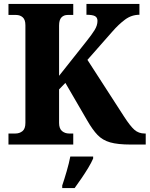

<svg xmlns="http://www.w3.org/2000/svg" viewBox="-20 -734 760 975"><path d="M23 0V-56H58Q79 -56 94 -68Q109 -80 109 -110V-606Q109 -634 95.5 -646Q82 -658 62 -658H23V-714H352V-658H323Q304 -658 292 -645.5Q280 -633 280 -604V-349L418 -523Q446 -558 460.5 -581.5Q475 -605 475 -628Q475 -645 462.5 -652Q450 -659 419 -659V-714H688V-659Q648 -659 615 -634.5Q582 -610 550 -573L424 -430L610 -142Q641 -94 662.5 -75Q684 -56 715 -56H720V0H643Q578 0 539.5 -11Q501 -22 475.5 -48.5Q450 -75 423 -122L312 -313L280 -280V-110Q280 -81 295 -68.5Q310 -56 331 -56H352V0ZM296 208Q306 179 318.5 136Q331 93 337 61H453V71Q444 92 428 118.5Q412 145 393.5 172Q375 199 359 221H296Z"/></svg>

Font: Noto Serif Ethiopic SemiCondensed ExtraBold
Style: Regular
Weight: 800
Width: 4
Designer: Monotype Design Team
Foundry: Monotype Imaging Inc.
Version: Version 2.102; ttfautohint (v1.8.4.7-5d5b)